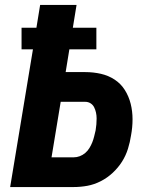

<svg xmlns="http://www.w3.org/2000/svg" viewBox="-20 -755 640 775"><path d="M21 0 113 -556H67V-643H127L142 -735H289L274 -643H369V-556H260L245 -464H324Q357 -464 387.5 -457Q418 -450 443 -433.5Q468 -417 484 -391.5Q500 -366 507.5 -336Q515 -306 515 -273.5Q515 -241 509 -209Q505 -182 496.5 -154.5Q488 -127 472.5 -102.5Q457 -78 435 -57.5Q413 -37 386.5 -23.5Q360 -10 332.5 -5Q305 0 277 0ZM278 -120Q290 -120 302 -124.5Q314 -129 324 -137.5Q334 -146 341 -157.5Q348 -169 352.5 -180.5Q357 -192 360 -204Q363 -216 366 -229Q368 -241 369 -253Q370 -265 370 -277Q370 -289 367.5 -300.5Q365 -312 360 -322Q355 -332 345.5 -338Q336 -344 324 -344H225L188 -120Z"/></svg>

Font: Iosevka Aile Heavy Oblique
Style: Regular
Weight: 900
Italic angle: -9°
Designer: Belleve Invis
Foundry: Belleve Invis
Version: Version 31.1.0; ttfautohint (v1.8.4)